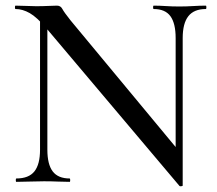

<svg xmlns="http://www.w3.org/2000/svg" viewBox="-20 -645 770 681"><path d="M122 -114V-602L148 -600V-114Q148 -62 167 -37Q186 -12 227 -12Q229 -12 229 -6Q229 0 227 0Q206 0 184.5 -1Q163 -2 136 -2Q110 -2 85 -1Q60 0 38 0Q36 0 36 -6Q36 -12 38 -12Q82 -12 102 -37Q122 -62 122 -114ZM628 13Q628 15 623.5 15.5Q619 16 617 15L146 -543Q111 -584 85.5 -598.5Q60 -613 35 -613Q33 -613 33 -619Q33 -625 35 -625Q54 -625 73 -624Q92 -623 108 -623Q132 -623 152 -624Q172 -625 182 -625Q195 -625 201 -613.5Q207 -602 230 -573L620 -103ZM628 -510V13L603 -18V-510Q603 -562 584.5 -587.5Q566 -613 525 -613Q523 -613 523 -619Q523 -625 525 -625Q546 -625 568 -623.5Q590 -622 616 -622Q641 -622 665 -623.5Q689 -625 710 -625Q712 -625 712 -619Q712 -613 710 -613Q668 -613 648 -587.5Q628 -562 628 -510Z"/></svg>

Font: Cormorant Medium
Style: Regular
Weight: 500
Designer: Christian Thalmann (Catharsis Fonts)
Foundry: Catharsis Fonts
Version: Version 4.000